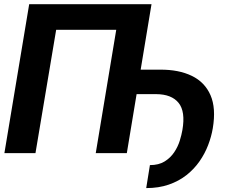

<svg xmlns="http://www.w3.org/2000/svg" viewBox="-20 -748 1146 938"><path d="M720.2 -727.5 599.6 0H447.8L547.9 -602.5H254.4L153.3 0H1.5L122.6 -727.5ZM597.2 -288.1 616.7 -407.7H762.7Q853.5 -408.2 917 -377.4Q980.5 -346.7 1008.3 -283.2Q1036.1 -219.7 1019.5 -121.1Q1012.7 -80.6 996.8 -39.1Q981 2.4 954.8 40Q928.7 77.6 891.4 107.2Q854 136.7 804.9 153.8Q755.9 170.9 694.3 170.9L712.4 58.6Q755.4 58.6 784.2 40.8Q813 22.9 831.1 -4.2Q849.1 -31.2 858.2 -60.5Q867.2 -89.8 871.1 -112.8Q886.7 -203.1 852.5 -245.4Q818.4 -287.6 743.2 -288.1Z"/></svg>

Font: Inter Tight
Style: Bold Italic
Weight: 700
Italic angle: -9.39999°
Designer: Rasmus Andersson
Foundry: rsms
Version: Version 3.004